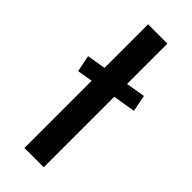

<svg xmlns="http://www.w3.org/2000/svg" viewBox="-227 -718 752 752"><g transform="rotate(45 149.0 -342.5)"><path d="M95 0V-372.5L31 -361.5L17 -430.5L95 -443.5V-685H202V-461.5L282 -475L295.5 -406L202 -390.5V0Z"/></g></svg>

Font: Karla SemiBold
Style: Regular
Weight: 600
Designer: Jonathan Pinhorn
Version: Version 2.004; ttfautohint (v1.8.4.7-5d5b);gftools[0.9.33]